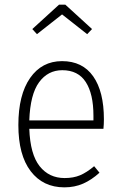

<svg xmlns="http://www.w3.org/2000/svg" viewBox="-20 -795 521 826"><path d="M425 -241H106Q110 -131 150.5 -80Q191 -29 258 -29Q296 -29 324.5 -41Q353 -53 385 -80L408 -52Q374 -21 337.5 -5Q301 11 257 11Q165 11 112 -58.5Q59 -128 59 -257Q59 -387 109.5 -459.5Q160 -532 247 -532Q335 -532 381 -466.5Q427 -401 427 -282Q427 -261 425 -241ZM382 -297Q382 -391 349 -442Q316 -493 248 -493Q186 -493 148 -441Q110 -389 106 -277H382ZM139 -648 119 -670 234 -775H261L376 -670L355 -648L247 -733Z"/></svg>

Font: Fira Sans Condensed ExtraLight
Style: Regular
Weight: 275
Width: 3
Designer: Carrois Corporate & Edenspiekermann AG
Foundry: Carrois Corporate GbR & Edenspiekermann AG
Version: Version 4.203